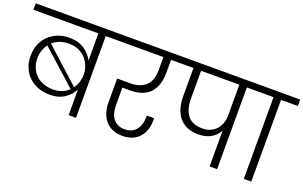

<svg xmlns="http://www.w3.org/2000/svg" viewBox="-116 -1123 2393 1514"><g transform="rotate(20 1080.5 -365.5)"><path d="M516 -215Q493 -167 443 -133.5Q393 -100 317 -100Q267 -100 222.5 -116.5Q178 -133 145 -163.5Q112 -194 93 -238Q74 -282 74 -337Q74 -392 92.5 -436Q111 -480 143.5 -511Q176 -542 220 -559Q264 -576 314 -576Q391 -576 441.5 -541.5Q492 -507 516 -458V-686H-29V-740H718V-686H578V0H516ZM326 -531Q246 -531 192 -483L481 -222Q501 -248 510 -279Q519 -310 519 -339Q519 -373 507 -407.5Q495 -442 471 -469.5Q447 -497 411 -514Q375 -531 326 -531ZM328 -148Q372 -148 405 -161.5Q438 -175 461 -198L170 -459Q152 -435 141.5 -404.5Q131 -374 131 -337Q131 -292 146.5 -257Q162 -222 189 -197.5Q216 -173 252 -160.5Q288 -148 328 -148Z M660 -740H1254V-686H1126V-579Q1126 -467 1070.5 -408Q1015 -349 903 -349H840V-203Q840 -169 847.5 -140Q855 -111 871 -90Q887 -69 911 -57.5Q935 -46 968 -46Q1028 -46 1062 -85.5Q1096 -125 1096 -191V-208H1158V-192Q1158 -100 1108 -45.5Q1058 9 969 9Q921 9 885 -7Q849 -23 825 -51.5Q801 -80 789 -119.5Q777 -159 777 -206V-402H884Q971 -402 1016.5 -445.5Q1062 -489 1062 -579V-686H660Z M1541 -262Q1579 -262 1608.5 -275Q1638 -288 1658 -310.5Q1678 -333 1688.5 -363Q1699 -393 1699 -426V-686H1378V-452Q1378 -364 1417 -313Q1456 -262 1541 -262ZM1196 -740H1903V-686H1762V0H1699V-301Q1676 -257 1632.5 -232Q1589 -207 1526 -207Q1473 -207 1433 -224.5Q1393 -242 1366.5 -274Q1340 -306 1327 -351Q1314 -396 1314 -452V-686H1196Z M1986 -686H1845V-740H2190V-686H2049V0H1986Z"/></g></svg>

Font: SVN-Poppins Light
Style: Regular
Weight: 300
Designer: Ninad Kale (Devanagari), Jonny Pinhorn (Latin)
Foundry: Indian Type Foundry
Version: Version 3.002 2017; ttfautohint (v1.8.3)